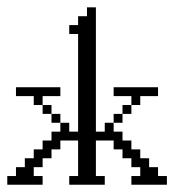

<svg xmlns="http://www.w3.org/2000/svg" viewBox="-20 -508 503 528"><path d="M121.6 -170.4V-194.8H146V-170.4ZM292.5 -170.4V-194.8H316.9V-170.4ZM97.2 -194.8V-219.2H121.6V-194.8ZM316.9 -194.8V-219.2H341.3V-194.8ZM72.8 -219.2V-243.7H23.9V-268.1H146V-243.7H97.2V-219.2ZM341.3 -219.2V-243.7H292.5V-268.1H414.6V-243.7H365.7V-219.2ZM0 0V-23.9H23.9V-48.3H48.3V-72.8H72.8V-97.2H97.2V-121.6H121.6V-146H146V-170.4H170.4V-146H194.8V-414.6H170.4V-439H194.8V-463.4H219.2V-487.8H243.7V-146H268.1V-170.4H292.5V-146H316.9V-121.6H341.3V-97.2H365.7V-72.8H390.1V-48.3H414.6V-23.9H439V0H341.3V-23.9H365.7V-48.3H341.3V-72.8H316.9V-97.2H292.5V-121.6H243.7V-23.9H268.1V0H170.4V-23.9H194.8V-121.6H146V-97.2H121.6V-72.8H97.2V-48.3H72.8V-23.9H97.2V0Z"/></svg>

Font: FS Mondwest Regular
Style: Regular
Weight: 400
Designer: NZWStudios2024
Foundry: https://fontstruct.com
Version: Version 1.0